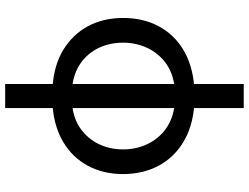

<svg xmlns="http://www.w3.org/2000/svg" viewBox="-132 -647 983 759"><g transform="rotate(-90 359.5 -267.5)"><path d="M399.5 8.5C510.7 -0.4 592.3 -51.1 635.7 -132.5C657.3 -173.3 668 -219.8 668 -272.7C668 -376.8 622.9 -459.2 543 -508.2C502.8 -532.7 455.3 -546.9 399.5 -551.1H319.2C208.5 -542.6 126.4 -491.5 83.5 -411.2C61.8 -371.1 51.1 -324.9 50.8 -272.7C51.1 -167.6 95.5 -84.5 175.4 -35.5C215.2 -11 262.8 3.9 317.8 8.5ZM407 204.5V-738.6H311.8V204.5ZM324.9 -68.9C251.4 -76.3 198.2 -116.5 169.7 -175.8C155.5 -205.3 148.4 -237.6 148.4 -272.7C148.4 -343.4 177.9 -403.4 230.5 -440.7C256.7 -459.2 288.4 -470.2 324.9 -473.7H394.2C467.7 -466.6 521 -427.2 549.4 -369.3C563.2 -340.2 570.3 -307.9 570.3 -272.7C570.3 -202.8 541.2 -141 488.6 -103C462.4 -84.2 430.8 -72.8 394.2 -68.9Z"/></g></svg>

Font: Inter 465
Style: Regular
Weight: 400
Designer: Rasmus Andersson
Foundry: rsms
Version: Version 3.019;Glyphs 3.1.2 (3151)